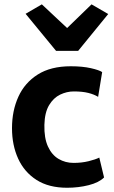

<svg xmlns="http://www.w3.org/2000/svg" viewBox="-20 -876 537 904"><path d="M36.5 -272.5Q36.5 -354.5 66.5 -420.5Q96.5 -486.5 157.8 -525.2Q219 -564 313.5 -564Q368 -564 407.8 -555Q447.5 -546 461 -536.5L442 -420Q423.5 -431.5 395.8 -438.5Q368 -445.5 327 -445.5Q294.5 -445.5 263.2 -430.5Q232 -415.5 211.2 -381Q190.5 -346.5 189 -288.5Q187.5 -226 205.8 -186.2Q224 -146.5 255.8 -127.8Q287.5 -109 326.5 -109Q364.5 -109 397 -117Q429.5 -125 447.5 -134L470 -40.5Q446 -16.5 397.8 -4.2Q349.5 8 296 8Q209.5 8 152 -28.8Q94.5 -65.5 65.5 -129Q36.5 -192.5 36.5 -272.5ZM100.5 -811 177 -855.5 296 -744 411 -855.5 489.5 -810 348 -636.5H244Z"/></svg>

Font: Koeln Type Sans
Style: Bold
Weight: 700
Designer: Eben Sorkin
Foundry: Eben Sorkin
Version: Version 2.001